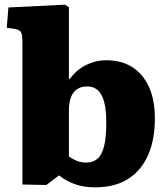

<svg xmlns="http://www.w3.org/2000/svg" viewBox="-20 -788 714 822"><path d="M178 4 76 2V-604Q76 -635 71 -648Q66 -661 39 -665L9 -669L16 -756L258 -768L275 -757V-451L279 -450Q296 -474 319 -491.5Q342 -509 372 -519.5Q402 -530 435 -530Q499 -530 545 -501.5Q591 -473 617 -417.5Q643 -362 643 -280Q643 -190 614 -124Q585 -58 528.5 -22Q472 14 386 14Q338 14 300.5 0.5Q263 -13 233 -37ZM349 -92Q379 -92 398 -109Q417 -126 426 -163.5Q435 -201 435 -263Q435 -319 425.5 -353Q416 -387 398 -402.5Q380 -418 353 -418Q327 -418 309.5 -406Q292 -394 283.5 -371Q275 -348 275 -314V-118Q289 -108 307.5 -100Q326 -92 349 -92Z"/></svg>

Font: Literata 18pt ExtraBold
Style: Regular
Weight: 800
Designer: Latin by Veronika Burian and Jose Scaglione. Greek by Irene Vlachou. Cyrillic by Vera Evstafieva.
Foundry: TypeTogether
Version: Version 3.103;gftools[0.9.29]